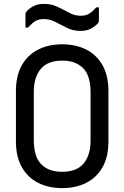

<svg xmlns="http://www.w3.org/2000/svg" viewBox="-20 -948 640 988"><path d="M300 -720Q370 -720 423.5 -693Q477 -666 507.5 -612.5Q538 -559 538 -479V-221Q538 -141 507.5 -87.5Q477 -34 423.5 -7Q370 20 300 20Q230 20 176.5 -7Q123 -34 92.5 -87.5Q62 -141 62 -221V-479Q62 -559 92.5 -612.5Q123 -666 176.5 -693Q230 -720 300 -720ZM154 -224Q154 -186 163.5 -153.5Q173 -121 194 -101Q211 -84 237 -74Q263 -64 300 -64Q375 -64 410.5 -107Q446 -150 446 -224V-476Q446 -514 436.5 -546.5Q427 -579 406 -599Q388 -616 363 -626Q338 -636 300 -636Q225 -636 189.5 -593Q154 -550 154 -476ZM395 -867Q421 -867 438.5 -877.5Q456 -888 475 -910H489V-844Q489 -839 488 -835Q487 -831 482 -826Q466 -810 445.5 -799.5Q425 -789 393 -789Q356 -789 325 -804.5Q294 -820 265 -835Q236 -850 205 -850Q180 -850 162 -839.5Q144 -829 125 -806H111V-872Q111 -877 112 -881Q113 -885 118 -891Q134 -907 154.5 -917.5Q175 -928 207 -928Q245 -928 276 -913Q307 -898 335.5 -882.5Q364 -867 395 -867Z"/></svg>

Font: Recursive Mn Lnr St
Style: Regular
Weight: 400
Monospace: yes
Version: Version 1.079;hotconv 1.0.112;makeotfexe 2.5.65598; ttfautoh